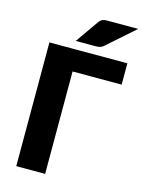

<svg xmlns="http://www.w3.org/2000/svg" viewBox="-136 -1013 816 1092"><g transform="rotate(15 272.0 -467.0)"><path d="M529.5 -603H240.5V0H70.5V-728.5H529.5ZM538.5 -933.5 377 -791Q371 -785.5 365.5 -782.5Q360 -779.5 354 -778Q348 -776.5 341.2 -776Q334.5 -775.5 326 -775.5H213L307.5 -910.5Q313.5 -918.5 319.2 -923.2Q325 -928 331.8 -930.2Q338.5 -932.5 347.2 -933Q356 -933.5 367.5 -933.5Z"/></g></svg>

Font: Lato 2
Style: Regular
Weight: 900
Designer: Lukasz Dziedzic with Adam Twardoch and Botio Nikoltchev
Foundry: tyPoland Lukasz Dziedzic
Version: Version 2.015; 2015-08-06; http://www.latofonts.com/